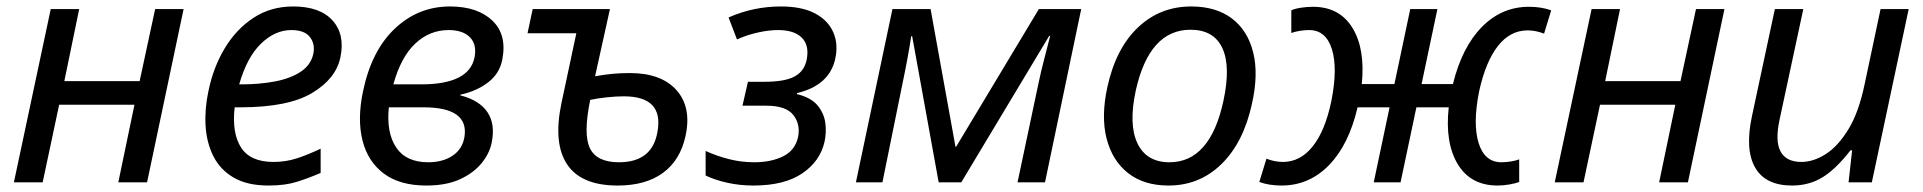

<svg xmlns="http://www.w3.org/2000/svg" viewBox="-20 -564 5948 594"><path d="M23 0 137 -536H225L179 -313H412L460 -536H548L435 0H346L396 -240H163L112 0Z M811 10Q745 10 703 -14.5Q661 -39 640 -81Q619 -123 616 -175.5Q613 -228 625 -283Q640 -356 675.5 -415Q711 -474 764.5 -509Q818 -544 887 -544Q970 -544 1009 -500.5Q1048 -457 1033 -386Q1019 -320 945 -276Q871 -232 724 -232H706Q697 -153 725.5 -108Q754 -63 826 -63Q864 -63 898 -74Q932 -85 972 -104V-29Q935 -13 898.5 -1.5Q862 10 811 10ZM881 -471Q831 -471 787.5 -429Q744 -387 720 -303H727Q783 -303 830.5 -312Q878 -321 909.5 -341.5Q941 -362 949 -396Q956 -426 939.5 -448.5Q923 -471 881 -471Z M1299 10Q1217 10 1167.5 -27Q1118 -64 1101.5 -129.5Q1085 -195 1103 -281Q1129 -407 1201.5 -475.5Q1274 -544 1372 -544Q1457 -544 1503 -500.5Q1549 -457 1534 -380Q1526 -337 1490.5 -309.5Q1455 -282 1404 -271V-269Q1463 -254 1488 -217Q1513 -180 1501 -122Q1494 -88 1469 -58Q1444 -28 1402 -9Q1360 10 1299 10ZM1368 -471Q1309 -471 1264.5 -429Q1220 -387 1197 -303H1283Q1431 -303 1448 -386Q1456 -426 1434 -448.5Q1412 -471 1368 -471ZM1305 -62Q1350 -62 1380.5 -82.5Q1411 -103 1417 -141Q1431 -232 1290 -232H1183Q1175 -154 1205.5 -108Q1236 -62 1305 -62Z M1891 10Q1778 10 1734.5 -55.5Q1691 -121 1717 -245L1763 -461H1612L1628 -536H1867L1821 -328Q1874 -338 1928 -338Q2026 -338 2073 -285Q2120 -232 2101 -144Q2085 -69 2031.5 -29.5Q1978 10 1891 10ZM1910 -266Q1887 -266 1858 -263Q1829 -260 1806 -255Q1784 -149 1805 -105.5Q1826 -62 1895 -62Q1998 -62 2014 -156Q2034 -266 1910 -266Z M2311 10Q2269 10 2230.5 1.5Q2192 -7 2163 -21V-97Q2198 -81 2236 -71.5Q2274 -62 2313 -62Q2366 -62 2403 -80.5Q2440 -99 2449 -140Q2457 -179 2434.5 -208Q2412 -237 2351 -237H2277L2294 -311H2346Q2408 -311 2438.5 -327.5Q2469 -344 2476 -381Q2484 -424 2460.5 -447.5Q2437 -471 2387 -471Q2359 -471 2325 -463.5Q2291 -456 2260 -442L2234 -510Q2311 -544 2396 -544Q2461 -544 2501.5 -522.5Q2542 -501 2558 -464Q2574 -427 2564 -382Q2546 -300 2446 -276L2445 -273Q2490 -262 2510 -237Q2530 -212 2533.5 -182.5Q2537 -153 2531 -126Q2518 -66 2462.5 -28Q2407 10 2311 10Z M2628 0 2741 -536H2859L2936 -110H2938L3194 -536H3325L3213 0H3128L3193 -307Q3201 -345 3211 -383Q3221 -421 3229 -453H3226L2954 0H2884L2802 -452H2799Q2795 -424 2787.5 -383.5Q2780 -343 2772 -305L2710 0Z M3595 10Q3519 10 3470 -28.5Q3421 -67 3403.5 -135.5Q3386 -204 3406 -295Q3432 -414 3500.5 -479Q3569 -544 3665 -544Q3742 -544 3791 -507Q3840 -470 3857 -402Q3874 -334 3853 -242Q3827 -123 3759 -56.5Q3691 10 3595 10ZM3598 -62Q3724 -62 3765 -252Q3788 -359 3761.5 -415.5Q3735 -472 3663 -472Q3536 -472 3494 -285Q3471 -179 3499 -120.5Q3527 -62 3598 -62Z M3945 10Q3906 10 3876 -1L3898 -73Q3924 -63 3949 -63Q4003 -63 4041.5 -111.5Q4080 -160 4099 -252Q4119 -353 4100.5 -412Q4082 -471 4030 -471Q4016 -471 4001 -468.5Q3986 -466 3975 -462V-532Q3985 -537 4004 -540Q4023 -543 4042 -543Q4124 -543 4164 -478Q4204 -413 4193 -304H4294L4343 -536H4427L4378 -304H4475Q4503 -418 4564.5 -480.5Q4626 -543 4710 -543Q4749 -543 4779 -532L4757 -460Q4731 -470 4706 -470Q4652 -470 4614 -421.5Q4576 -373 4556 -281Q4536 -181 4554.5 -121.5Q4573 -62 4625 -62Q4639 -62 4654.5 -64.5Q4670 -67 4680 -71V-1Q4670 3 4651 6.5Q4632 10 4613 10Q4530 10 4490 -56Q4450 -122 4462 -232H4362L4313 0H4230L4279 -232H4180Q4153 -116 4091.5 -53Q4030 10 3945 10Z M4790 0 4904 -536H4992L4946 -313H5179L5227 -536H5315L5202 0H5113L5163 -240H4930L4879 0Z M5524 10Q5442 10 5410 -45.5Q5378 -101 5400 -204L5471 -536H5559L5486 -196Q5471 -128 5488.5 -95.5Q5506 -63 5553 -63Q5590 -63 5628 -87Q5666 -111 5698.5 -164Q5731 -217 5749 -305L5798 -536H5885L5771 0H5699L5710 -99H5705Q5660 -41 5618.5 -15.5Q5577 10 5524 10Z"/></svg>

Font: Noto Sans
Style: Italic
Weight: 400
Italic angle: -12°
Designer: Monotype Design Team
Foundry: Monotype Imaging Inc.
Version: Version 2.013; ttfautohint (v1.8.4.7-5d5b)